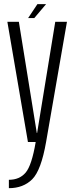

<svg xmlns="http://www.w3.org/2000/svg" viewBox="-20 -704 370 952"><path d="M118.5 0H208.5L312 -596H254L164 -44.5H162.5L73.5 -596H16.5ZM24 229Q95.5 229 139.8 184.8Q184 140.5 208.5 0H157Q137.5 116 107.2 151.8Q77 187.5 24 187.5ZM119.5 -614.5H150L208.5 -683.5H165.5Z"/></svg>

Font: Anybody Condensed Light
Style: Regular
Weight: 300
Width: 3
Designer: Tyler Finck
Foundry: Etcetera Type Company
Version: Version 1.113;gftools[0.9.25]